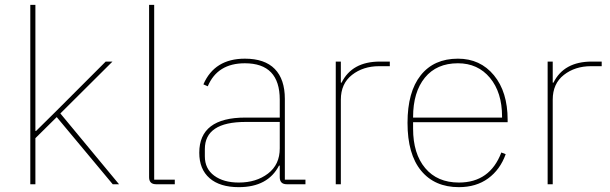

<svg xmlns="http://www.w3.org/2000/svg" viewBox="-20 -760 2515 792"><path d="M105 0V-740H126V-220H129L209 -299L416 -506H444L229 -292L471 0H445L214 -277L126 -190V0Z M701 0H624Q595 0 595 -29V-740H616V-19H701Z M1240 0H1163Q1134 0 1134 -29V-77H1131Q1085 12 965 12Q887 12 844.5 -25Q802 -62 802 -130Q802 -275 992 -275H1134V-349Q1134 -499 990 -499Q877 -499 837 -404L819 -412Q865 -518 990 -518Q1072 -518 1113.5 -475.5Q1155 -433 1155 -352V-19H1240ZM965 -7Q1037 -7 1085.5 -44Q1134 -81 1134 -148V-257H993Q825 -257 825 -145V-115Q825 -64 863.5 -35.5Q902 -7 965 -7Z M1386 0H1365V-506H1386V-419H1389Q1432 -506 1547 -506H1588V-487H1544Q1478 -487 1432 -451Q1386 -415 1386 -349Z M1873 12Q1773 12 1717 -56Q1661 -124 1661 -253Q1661 -381 1715.5 -449.5Q1770 -518 1869 -518Q1961 -518 2017.5 -449.5Q2074 -381 2074 -266V-256H1684V-229Q1684 -126 1734 -66.5Q1784 -7 1873 -7Q2001 -7 2048 -131L2066 -124Q2043 -60 1993.5 -24Q1944 12 1873 12ZM1869 -499Q1781 -499 1732.5 -439.5Q1684 -380 1684 -277V-275H2051V-279Q2051 -379 2001 -439Q1951 -499 1869 -499Z M2260 0H2239V-506H2260V-419H2263Q2306 -506 2421 -506H2462V-487H2418Q2352 -487 2306 -451Q2260 -415 2260 -349Z"/></svg>

Font: IBM Plex Sans Thin
Style: Regular
Weight: 100
Designer: Mike Abbink, Paul van der Laan, Pieter van Rosmalen
Foundry: Bold Monday
Version: Version 3.0